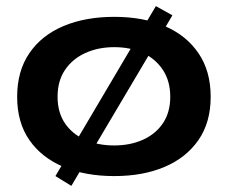

<svg xmlns="http://www.w3.org/2000/svg" viewBox="-20 -563 744 627"><path d="M489 -543 543 -513 213 44 161 12ZM353 12Q259 12 187.5 -18Q116 -48 76 -105.5Q36 -163 36 -247Q36 -331 76 -389.5Q116 -448 187.5 -478Q259 -508 353 -508Q447 -508 517.5 -478Q588 -448 628 -389.5Q668 -331 668 -247Q668 -163 628 -105.5Q588 -48 517.5 -18Q447 12 353 12ZM353 -88Q405 -88 446.5 -106.5Q488 -125 512 -160.5Q536 -196 536 -247Q536 -298 512 -334.5Q488 -371 447 -390Q406 -409 353 -409Q301 -409 259 -390Q217 -371 192.5 -335Q168 -299 168 -247Q168 -196 192 -160.5Q216 -125 258 -106.5Q300 -88 353 -88Z"/></svg>

Font: Syne
Style: Bold
Weight: 700
Designer: Lucas Descroix
Foundry: Bonjour Monde
Version: Version 2.200